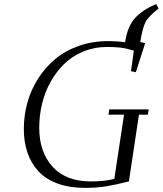

<svg xmlns="http://www.w3.org/2000/svg" viewBox="-20 -914 800 944"><path d="M97.2 -279.8Q97.2 -346.2 114.5 -408.9Q131.8 -471.7 166.7 -526.6Q201.7 -581.5 250.5 -622.8Q299.3 -664.1 366.7 -688Q434.1 -711.9 512.2 -711.9Q558.1 -711.9 595.2 -706.1Q605.5 -780.8 641.8 -822.8Q678.2 -864.7 748 -894L759.8 -872.1Q710 -834 694.8 -804Q679.7 -773.9 669.9 -707L693.8 -702.1L647.9 -559.1L624 -564L638.2 -665Q600.1 -676.8 572 -679.9Q543.9 -683.1 506.8 -683.1Q444.3 -683.1 390.1 -660.9Q335.9 -638.7 296.6 -600.6Q257.3 -562.5 229 -512Q200.7 -461.4 186.8 -403.8Q172.9 -346.2 172.9 -286.1Q172.9 -166 238.8 -94Q304.7 -22 426.8 -22Q490.7 -22 542 -34.2L589.8 -350.1H513.2L517.1 -376H710.9L707 -350.1H663.1L613.8 -22Q548.8 -5.4 501.5 2.2Q454.1 9.8 397.9 9.8Q321.3 9.8 262.9 -11.7Q204.6 -33.2 168.7 -72.3Q132.8 -111.3 115 -163.6Q97.2 -215.8 97.2 -279.8Z"/></svg>

Font: Dehuti Alt
Style: Italic
Weight: 400
Version: Version 1.2